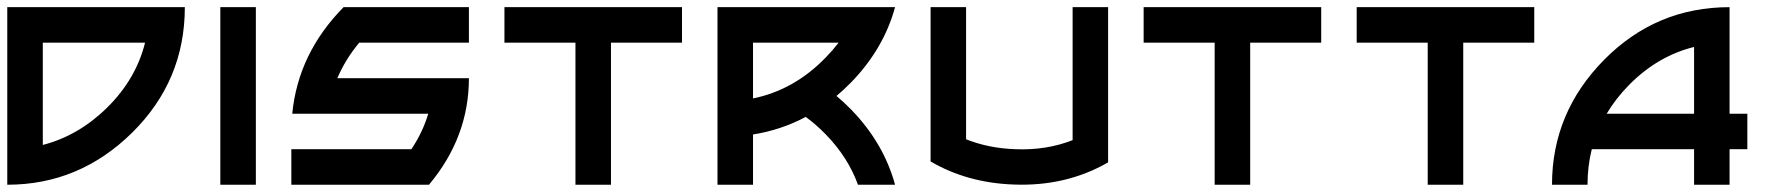

<svg xmlns="http://www.w3.org/2000/svg" viewBox="-20 -508 4923 528"><path d="M0 -488.3H488.3Q488.3 -286.1 343.3 -143.1Q198.2 0 0 0ZM97.7 -390.6V-109.4Q196.3 -134.8 274.9 -212.4Q354 -290.5 378.9 -390.6Z M683.6 0H585.9V-488.3H683.6Z M781.2 0V-97.7H1111.3Q1142.6 -144.5 1157.7 -195.3H783.7Q799.8 -361.3 924.8 -488.3H1269.5V-390.6H967.8Q929.7 -344.7 907.7 -293H1269.5Q1269.5 -130.9 1159.7 0Z M1855.5 -390.6V-488.3H1367.2V-390.6H1562.5V0H1660.2V-390.6Z M2050.8 -390.6V-237.3Q2164.1 -260.3 2251 -350.1Q2270 -369.6 2286.1 -390.6ZM2280.3 -244.1Q2301.3 -226.6 2321.3 -206.1Q2410.2 -114.3 2441.4 0H2339.4Q2312 -75.7 2251 -138.2Q2224.6 -165.5 2195.8 -186.5Q2127.9 -150.4 2050.8 -138.2V0H1953.1V-488.3H2441.4Q2410.2 -374 2321.3 -282.2Q2301.3 -261.7 2280.3 -244.1Z M2929.7 -122.6V-488.3H3027.3V-61.5Q2912.1 4.9 2768.6 -0.5Q2640.1 -4.9 2539.1 -64V-488.3H2636.7V-125Q2699.2 -100.1 2772.5 -97.7Q2857.4 -94.2 2929.7 -122.6Z M3613.3 -390.6V-488.3H3125V-390.6H3320.3V0H3418V-390.6Z M4199.2 -390.6V-488.3H3710.9V-390.6H3906.2V0H4003.9V-390.6Z M4638.7 -378.9Q4538.6 -354 4460.4 -274.9Q4423.3 -237.3 4398.4 -195.3H4638.7ZM4357.4 -97.7Q4345.7 -51.3 4345.7 0H4248Q4248 -198.2 4391.1 -343.3Q4534.2 -488.3 4736.3 -488.3V-195.3H4785.2V-97.7H4736.3V0H4638.7V-97.7Z"/></svg>

Font: Arounder
Style: Regular
Weight: 400
Designer: Maxim Raikov
Foundry: Maxim Raikov
Version: Version 1.00 March 23, 2021, initial release